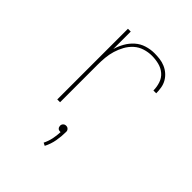

<svg xmlns="http://www.w3.org/2000/svg" viewBox="-209 -667 1018 1018"><g transform="rotate(45 300.0 -158.5)"><path d="M168 0V-530H189V-399Q197 -427 212 -453.5Q227 -480 249.5 -500Q272 -520 301 -529Q330 -538 359 -538Q380 -538 400 -535.5Q420 -533 439 -525Q458 -517 473.5 -503.5Q489 -490 499 -472.5Q509 -455 512.5 -434.5Q516 -414 516 -394H495Q495 -420 486.5 -446Q478 -472 458 -489Q438 -506 412 -512.5Q386 -519 359 -519Q332 -519 305 -510.5Q278 -502 257.5 -483.5Q237 -465 223.5 -440.5Q210 -416 202 -389.5Q194 -363 191.5 -335.5Q189 -308 189 -281V0ZM295 221 279 213Q291 189 296.5 163Q302 137 303 110Q303 110 302 110Q301 110 300 110Q295 110 291 109Q287 108 283.5 104.5Q280 101 278.5 96.5Q277 92 277 88Q277 83 278.5 79Q280 75 283.5 71.5Q287 68 291 66.5Q295 65 300 65Q305 65 309 66.5Q313 68 316.5 71.5Q320 75 321.5 79Q323 83 323 88Q323 122 317 156Q311 190 295 221Z"/></g></svg>

Font: Iosevka Curly Thin Extended
Style: Regular
Weight: 100
Width: 7
Monospace: yes
Designer: Belleve Invis
Foundry: Belleve Invis
Version: Version 11.1.0; ttfautohint (v1.8.3)